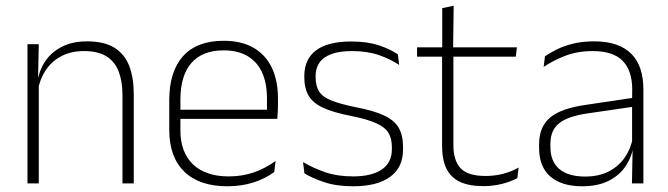

<svg xmlns="http://www.w3.org/2000/svg" viewBox="-20 -641 2336 671"><path d="M408 0V-308Q408 -356 395 -390.5Q382 -425 352.5 -443.8Q323 -462.5 273.5 -462.5Q228 -462.5 194 -444.5Q160 -426.5 139.5 -395.2Q119 -364 112 -324L101 -356H111Q116.5 -394 137.5 -426Q158.5 -458 195.5 -477.2Q232.5 -496.5 284.5 -496.5Q344 -496.5 379.8 -474.2Q415.5 -452 431.5 -410.8Q447.5 -369.5 447.5 -311.5V0ZM76 0V-486.5H115.5L113 -362.5L115.5 -361V0Z M774.5 10Q676.5 10 624 -41.2Q571.5 -92.5 571.5 -187V-290.5Q571.5 -391.5 620 -445Q668.5 -498.5 761.5 -498.5Q823.5 -498.5 865.8 -474.2Q908 -450 929.8 -404.8Q951.5 -359.5 951.5 -295.5V-278Q951.5 -265.5 951 -252.8Q950.5 -240 949 -225.5H912.5Q913 -245.5 913 -263.2Q913 -281 913 -296Q913 -350.5 895.8 -388Q878.5 -425.5 844.8 -445.2Q811 -465 761.5 -465Q687.5 -465 649 -421Q610.5 -377 610.5 -293V-245V-239V-184.5Q610.5 -147 621.5 -117.5Q632.5 -88 653.8 -67.2Q675 -46.5 706.5 -35.5Q738 -24.5 779.5 -24.5Q826.5 -24.5 867 -38.5Q907.5 -52.5 943 -78.5L938.5 -40Q908 -17 866.2 -3.5Q824.5 10 774.5 10ZM591.5 -225.5V-257.5H939V-225.5Z M1214.5 10Q1156 10 1113.5 -4.2Q1071 -18.5 1044 -35L1039 -74.5Q1075 -53.5 1117 -39Q1159 -24.5 1214 -24.5Q1278.5 -24.5 1314 -48.5Q1349.5 -72.5 1349.5 -119V-127Q1349.5 -157 1337.5 -176.8Q1325.5 -196.5 1294.5 -210.5Q1263.5 -224.5 1206 -236Q1144.5 -248 1109 -264.5Q1073.5 -281 1058.5 -306.8Q1043.5 -332.5 1043.5 -371.5V-376Q1043.5 -434 1084.5 -465Q1125.5 -496 1208 -496Q1264.5 -496 1305 -482.2Q1345.5 -468.5 1370.5 -451L1375 -414Q1343.5 -435 1303.2 -448.8Q1263 -462.5 1210 -462.5Q1166 -462.5 1138 -452Q1110 -441.5 1096.5 -422.2Q1083 -403 1083 -376V-371.5Q1083 -340.5 1095.2 -321.2Q1107.5 -302 1138.2 -289.8Q1169 -277.5 1222.5 -266.5Q1286 -254.5 1322.2 -237.5Q1358.5 -220.5 1373.5 -194.2Q1388.5 -168 1388.5 -128.5V-118.5Q1388.5 -55.5 1343.2 -22.8Q1298 10 1214.5 10Z M1670 9.5Q1618.5 9.5 1586.8 -5.8Q1555 -21 1540 -52.2Q1525 -83.5 1525 -130.5V-459H1564.5V-134.5Q1564.5 -79 1590.2 -52.5Q1616 -26 1677 -26Q1707.5 -26 1736.8 -33.2Q1766 -40.5 1792.5 -55.5L1788 -18.5Q1765 -6 1733.8 1.8Q1702.5 9.5 1670 9.5ZM1437.5 -443V-475.5H1786.5L1782.5 -443ZM1525.5 -469.5V-612.5L1565.5 -621L1563.5 -469.5Z M2188.5 0 2191 -125 2189 -131.5V-290L2189.5 -328Q2189.5 -394.5 2156 -428.5Q2122.5 -462.5 2051.5 -462.5Q1997.5 -462.5 1954.2 -445.5Q1911 -428.5 1880 -407L1884.5 -444Q1901 -456 1925.8 -468.2Q1950.5 -480.5 1983 -488.5Q2015.5 -496.5 2056 -496.5Q2101 -496.5 2133.8 -485Q2166.5 -473.5 2187.5 -451.8Q2208.5 -430 2218.5 -399Q2228.5 -368 2228.5 -328.5V0ZM2015 10Q1942.5 10 1903.2 -24.2Q1864 -58.5 1864 -124V-136.5Q1864 -197.5 1902 -229.8Q1940 -262 2027 -274.5L2198.5 -300L2200.5 -269L2032.5 -244.5Q1964 -234.5 1933.8 -210Q1903.5 -185.5 1903.5 -138.5V-128Q1903.5 -77 1934.5 -50.5Q1965.5 -24 2025 -24Q2073.5 -24 2108.2 -42.2Q2143 -60.5 2164.2 -91.8Q2185.5 -123 2192 -162L2202.5 -131H2193.5Q2188.5 -94 2167.5 -61.8Q2146.5 -29.5 2108.5 -9.8Q2070.5 10 2015 10Z"/></svg>

Font: Anek Latin ExtraLight
Style: Regular
Weight: 250
Designer: Yesha Goshar
Foundry: Ek Type
Version: Version 1.003